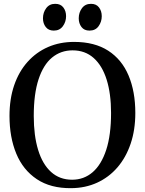

<svg xmlns="http://www.w3.org/2000/svg" viewBox="-20 -970 755 1001"><path d="M351 11Q243.5 12 171.8 -36Q100 -84 64.8 -169.2Q29.5 -254.5 29.5 -365.5Q29.5 -454.5 54 -525.8Q78.5 -597 123.8 -647.5Q169 -698 230.5 -724.8Q292 -751.5 366.5 -751.5Q473 -751.5 544 -705.8Q615 -660 650.2 -576.5Q685.5 -493 685.5 -381Q685.5 -292.5 661 -220.5Q636.5 -148.5 592 -97Q547.5 -45.5 486.2 -17.5Q425 10.5 351 11ZM356 -33Q417.5 -33 463 -72.2Q508.5 -111.5 533.8 -188.8Q559 -266 559 -381Q559 -481.5 536 -554.8Q513 -628 468.2 -667.8Q423.5 -707.5 358.5 -707.5Q297 -707.5 251.5 -670Q206 -632.5 181 -556.5Q156 -480.5 156 -365.5Q156 -263 178.8 -188.5Q201.5 -114 246.2 -73.5Q291 -33 356 -33ZM260 -810.5Q233 -810.5 218.5 -829.2Q204 -848 204 -874.5Q204 -904.5 220.8 -927.2Q237.5 -950 267.5 -950H268.5Q296 -950 310.2 -931.2Q324.5 -912.5 324.5 -885.5Q324.5 -856.5 307.8 -833.5Q291 -810.5 261 -810.5ZM446 -810.5Q419 -810.5 404.8 -829.2Q390.5 -848 390.5 -874.5Q390.5 -904.5 407.2 -927.2Q424 -950 454 -950H455Q482 -950 496.2 -931.2Q510.5 -912.5 510.5 -885.5Q510.5 -856.5 494 -833.5Q477.5 -810.5 447 -810.5Z"/></svg>

Font: Merriweather 60pt Medium
Style: Regular
Weight: 500
Version: Version 2.100